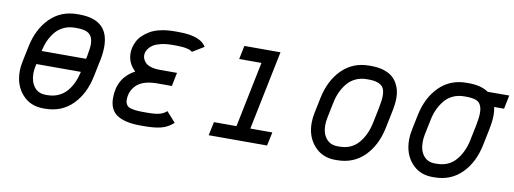

<svg xmlns="http://www.w3.org/2000/svg" viewBox="-49 -760 2733 1020"><g transform="rotate(10 1318.0 -250.0)"><path d="M208.5 12.2Q138.7 12.2 95.5 -36.4Q52.2 -85 52.2 -160.2Q52.2 -188 58.6 -216.3L75.7 -298.8Q95.7 -395 154.5 -453.6Q213.4 -512.2 301.8 -512.2H312Q471.7 -512.2 471.7 -366.2Q471.7 -327.6 461.9 -284.2L444.8 -201.2Q424.8 -104.5 366 -46.1Q307.1 12.2 218.8 12.2ZM312 -439H301.8Q268.6 -439 241.7 -426.5Q214.8 -414.1 196.5 -392.1Q178.2 -370.1 166.5 -344Q154.8 -317.9 147.9 -286.6H387.7L390.6 -298.8Q399.4 -344.7 399.4 -366.7Q399.4 -402.8 379.9 -420.9Q360.4 -439 312 -439ZM208.5 -61H218.8Q252 -61 278.8 -73.5Q305.7 -85.9 324 -107.9Q342.3 -129.9 354 -156Q365.7 -182.1 372.6 -213.4H132.8L129.9 -200.7Q125.5 -180.7 125.5 -161.6Q125.5 -118.2 147.2 -89.6Q168.9 -61 208.5 -61Z M934.6 -420.4Q928.2 -428.7 904.8 -433.8Q881.3 -439 848.1 -439H826.7Q791.5 -439 764.9 -432.4Q738.3 -425.8 724.4 -416.7Q710.4 -407.7 701.7 -395.8Q692.9 -383.8 690.7 -375Q688.5 -366.2 688.5 -358.4Q688.5 -349.1 692.4 -339.6Q696.3 -330.1 705.8 -319.8Q715.3 -309.6 735.6 -303.2Q755.9 -296.9 784.2 -296.9H876.5L861.8 -223.6H784.2Q708.5 -223.6 673.3 -191.2Q638.2 -158.7 638.2 -109.4Q638.2 -96.2 644.5 -85.2Q650.9 -74.2 661.6 -70.3Q685.1 -61 733.4 -61H754.9Q798.8 -61 822 -66.9Q845.2 -72.8 861.8 -87.9L910.6 -33.2Q880.4 -5.9 844.2 3.2Q808.1 12.2 754.9 12.2H733.4Q650.9 12.2 607.9 -15.1Q564.9 -42.5 564.9 -107.4Q564.9 -215.3 656.7 -265.6Q615.2 -303.2 615.2 -358.4Q615.2 -373.5 619.1 -389.2Q623 -404.8 631.8 -422.6Q640.6 -440.4 657.2 -456.1Q673.8 -471.7 696 -484.6Q718.3 -497.6 752 -504.9Q785.6 -512.2 826.7 -512.2H848.1Q865.7 -512.2 881.1 -511Q896.5 -509.8 908.4 -507.8Q920.4 -505.9 931.2 -502.7Q941.9 -499.5 949.2 -496.8Q956.5 -494.1 963.9 -489.7Q971.2 -485.4 975.1 -482.7Q979 -480 983.4 -475.3Q987.8 -470.7 989.5 -468.8Q991.2 -466.8 993.9 -462.9Q996.6 -459 997.1 -458.5Z M1414.6 0H1099.6L1115.2 -73.2H1236.8L1309.1 -426.8H1189L1204.1 -500H1398.9L1311.5 -73.2H1430.2Z M1783.2 12.2Q1713.9 12.2 1670.4 -36.6Q1627 -85.4 1627 -159.2Q1627 -187.5 1633.3 -216.3L1650.4 -298.8Q1670.4 -395 1729.2 -453.6Q1788.1 -512.2 1876.5 -512.2H1886.7Q1924.3 -512.2 1953.4 -503.2Q1982.4 -494.1 1999.8 -479.7Q2017.1 -465.3 2028.1 -445.6Q2039.1 -425.8 2043.2 -407Q2047.4 -388.2 2047.4 -367.2Q2047.4 -333.5 2036.6 -284.2L2019.5 -201.2Q1999.5 -104.5 1940.7 -46.1Q1881.8 12.2 1793.5 12.2ZM1974.1 -367.2Q1974.1 -407.7 1951.9 -423.3Q1929.7 -439 1886.7 -439H1876.5Q1842.8 -439 1815.7 -426.3Q1788.6 -413.6 1770.3 -391.1Q1752 -368.7 1740 -342.3Q1728 -315.9 1721.7 -284.2L1704.6 -200.7Q1700.2 -181.2 1700.2 -159.2Q1700.2 -115.2 1722.7 -88.1Q1745.1 -61 1783.2 -61H1793.5Q1857.9 -61 1896 -104.7Q1934.1 -148.4 1948.2 -215.8L1965.3 -298.8Q1974.1 -342.8 1974.1 -367.2Z M2401.4 -512.2H2411.6Q2479.5 -512.2 2519.5 -484.4L2635.7 -484.9L2620.6 -411.1H2567.4Q2571.8 -391.1 2571.8 -367.7Q2571.8 -333.5 2561.5 -284.2L2544.4 -201.2Q2524.4 -104.5 2465.6 -46.1Q2406.7 12.2 2318.4 12.2H2308.1Q2238.3 12.2 2195.3 -36.6Q2152.3 -85.4 2152.3 -161.1Q2152.3 -188 2158.2 -215.8L2175.3 -298.8Q2195.3 -395 2254.2 -453.6Q2313 -512.2 2401.4 -512.2ZM2246.6 -284.2 2229.5 -201.2Q2225.6 -182.1 2225.6 -161.1Q2225.6 -115.2 2247.8 -88.1Q2270 -61 2308.1 -61H2318.4Q2382.8 -61 2420.9 -104.7Q2459 -148.4 2473.1 -215.8L2490.2 -298.8Q2498.5 -338.9 2498.5 -367.7Q2498.5 -403.8 2481 -421.4Q2463.4 -439 2411.6 -439H2401.4Q2367.7 -439 2340.6 -426.3Q2313.5 -413.6 2295.2 -391.1Q2276.9 -368.7 2264.9 -342.3Q2252.9 -315.9 2246.6 -284.2Z"/></g></svg>

Font: Anka/Coder Condensed
Style: Italic
Weight: 400
Width: 4
Italic angle: -12°
Monospace: yes
Version: Version 001.100